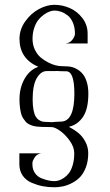

<svg xmlns="http://www.w3.org/2000/svg" viewBox="-20 -665 457 798"><path d="M139.6 -387.2 138.2 -387.7Q61 -421.9 61 -503.4Q61 -542.5 84.7 -575.9Q108.4 -609.4 141.6 -627.2Q174.8 -645 206.1 -645Q238.8 -645 269.8 -631.6Q300.8 -618.2 322.5 -589.8Q344.2 -561.5 344.2 -524.9V-484.4H252.4Q266.1 -486.3 273.9 -492.7Q282.7 -500 289.1 -513.7Q290 -515.6 290.5 -518.3Q291 -521 291.5 -522.9V-524.9Q291.5 -551.3 283 -571Q274.4 -590.8 261 -601.1Q247.6 -611.3 233.9 -616.2Q220.2 -621.1 207 -621.1Q197.8 -621.1 186.5 -617.2Q175.3 -613.3 162.6 -604.2Q149.9 -595.2 139.4 -582.3Q128.9 -569.3 122.1 -548.6Q115.2 -527.8 115.2 -503.4Q115.2 -478.5 125 -458.3Q134.8 -438 149.4 -425.8Q164.1 -413.6 181.2 -405Q198.2 -396.5 211.9 -393.3Q225.6 -390.1 234.4 -390.1L257.3 -389.2Q268.6 -389.2 279.8 -386.2Q291 -383.3 303.5 -375.5Q315.9 -367.7 325.4 -355.5Q335 -343.3 341.1 -322.8Q347.2 -302.2 347.2 -275.9Q347.2 -213.4 325.9 -180.7Q304.7 -147.9 269 -138.7Q269 -138.2 267.6 -137.9Q266.1 -137.7 266.1 -137.7L269 -136.2Q290 -125.5 306.9 -111.3Q323.7 -97.2 335.2 -75.2Q346.7 -53.2 346.7 -28.3Q346.7 4.4 337.2 29.8Q327.6 55.2 313 70.6Q298.3 85.9 278.8 95.9Q259.3 106 241.2 109.6Q223.1 113.3 205.6 113.3Q180.2 113.3 157.5 108.9Q134.8 104.5 111.3 94.5Q87.9 84.5 74.2 64.7Q60.5 44.9 60.5 17.6V-27.8H152.8Q140.1 -26.4 130.9 -18.6Q123.5 -12.2 116.7 2.9Q115.7 4.9 115.2 8.5Q114.7 12.2 114.7 14.6V17.6Q114.7 39.6 125.5 54.7Q136.2 69.8 153.3 76.4Q170.4 83 183.1 85.4Q195.8 87.9 206.1 87.9Q213.9 87.9 223.6 85.2Q233.4 82.5 245.1 74.7Q256.8 66.9 266.4 54.7Q275.9 42.5 282.2 21Q288.6 -0.5 288.6 -28.3Q288.6 -53.7 269.8 -80.1Q251 -106.4 229.2 -121.6Q207.5 -136.7 194.8 -136.7L173.8 -137.2Q161.1 -137.2 153.1 -137.5Q145 -137.7 134.3 -138.9Q123.5 -140.1 116.7 -142.1Q109.9 -144 101.3 -148.2Q92.8 -152.3 87.6 -158.2Q82.5 -164.1 76.7 -172.6Q70.8 -181.2 67.9 -192.4Q64.9 -203.6 63 -218.5Q61 -233.4 61 -252Q61 -300.8 82.5 -338.1Q104 -375.5 138.2 -386.7Q138.7 -387.2 139.6 -387.2ZM213.9 -370.1 211.9 -369.6H197.8H174.3Q150.4 -369.6 133.1 -340.8Q115.7 -312 115.7 -252Q115.7 -226.6 119.1 -208.5Q122.6 -190.4 128.2 -180.9Q133.8 -171.4 142.3 -166Q150.9 -160.6 158 -159.4Q165 -158.2 174.3 -158.2L196.8 -157.2L200.7 -157.7Q210 -158.7 212.9 -158.7Q215.8 -158.7 235.4 -159.7Q289.1 -162.1 289.1 -275.9Q289.1 -368.7 255.4 -368.7L233.9 -369.1Q221.7 -369.1 213.9 -370.1Z"/></svg>

Font: LaylaRuqaa
Style: Regular
Weight: 400
Version: Version 2.0